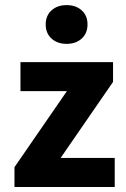

<svg xmlns="http://www.w3.org/2000/svg" viewBox="-20 -743 500 763"><path d="M37.5 0V-78.6L245.8 -380.8H61.3V-496.1H429.2V-417.5L220.9 -115.3H435.9V0ZM244.7 -568.7Q207.8 -568.7 184.7 -589.8Q161.6 -610.9 161.6 -645.9Q161.6 -680.7 184.7 -701.7Q207.8 -722.7 244.7 -722.7Q281.8 -722.7 304.8 -701.7Q327.8 -680.7 327.8 -645.9Q327.8 -610.9 304.8 -589.8Q281.8 -568.7 244.7 -568.7Z"/></svg>

Font: Source Sans 3 VF
Style: Regular
Weight: 200
Designer: Paul D. Hunt
Foundry: Adobe
Version: Version 3.046;hotconv 1.0.118;makeotfexe 2.5.65603